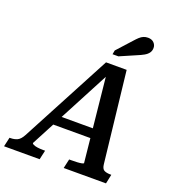

<svg xmlns="http://www.w3.org/2000/svg" viewBox="-220 -1079 1095 1207"><g transform="rotate(20 327.5 -475.5)"><path d="M190 -297H457L454 -234H166ZM394 -657 410 -654 109 -82Q108 -77 118 -72Q128 -67 145.5 -64.5Q163 -62 185 -62H197L183 0H-55L-41 -62H-36Q-9 -62 11 -71.5Q31 -81 48 -113L367 -715H505L573 -110Q576 -79 591.5 -70.5Q607 -62 635 -62H640L627 0H344L358 -62H371Q393 -62 411.5 -63Q430 -64 441.5 -66.5Q453 -69 454 -72ZM480 -900Q495 -917 507.5 -928.5Q520 -940 533.5 -945.5Q547 -951 563 -951Q588 -951 602.5 -936.5Q617 -922 617 -902Q617 -883 607 -869Q597 -855 578.5 -844.5Q560 -834 533 -823L427 -777H388L393 -804Z"/></g></svg>

Font: Roboto Serif 20pt Medium
Style: Italic
Weight: 500
Italic angle: -10°
Version: Version 1.008